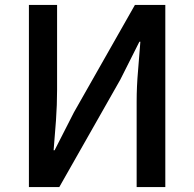

<svg xmlns="http://www.w3.org/2000/svg" viewBox="-20 -757 785 777"><path d="M97 0V-737H211V-393Q211 -333 206.5 -269Q202 -205 197 -149H201L279 -302L526 -737H649V0H533V-346Q533 -407 538.5 -469Q544 -531 548 -588H544L467 -435L220 0Z"/></svg>

Font: Source Han Sans TC Medium
Style: Regular
Weight: 500
Designer: Ryoko NISHIZUKA Ë•øÂ°öÊ∂ºÂ≠ê (kana, bopomofo & ideographs); Paul D. Hunt (Latin, Greek & Cyrillic); Sandoll Communicatio
Foundry: Adobe
Version: Version 2.004;hotconv 1.0.118;makeotfexe 2.5.65603